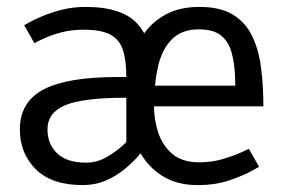

<svg xmlns="http://www.w3.org/2000/svg" viewBox="-20 -528 820 556"><path d="M219.2 8Q129.7 8 83.6 -38Q37.5 -84 37.5 -153Q37.5 -233 106.2 -269Q174.8 -305 320.8 -305H345.8V-245Q221.5 -245 169.5 -223.6Q117.5 -202.2 117.5 -153Q117.5 -110.8 145.5 -83.9Q173.5 -57 229.2 -57ZM79.5 -403 50 -455Q50 -455 64.4 -463Q78.8 -471 103.5 -481.5Q128.2 -492 160.2 -500Q192.2 -508 227.5 -508L222.5 -442Q187.3 -442 158.5 -434.5Q129.7 -427 109.1 -417.5Q88.5 -408 79.5 -403ZM425.8 -245 345.8 -305Q345.8 -353 335.9 -383.2Q326 -413.5 299.5 -427.8Q273 -442 222.5 -442L227.5 -508Q338.2 -508 382 -454.5Q425.8 -401 425.8 -302ZM387.5 -163.3 414.2 -121Q414.2 -121 405.5 -108Q396.8 -95 380.3 -76Q363.8 -57 340 -37.5Q316.2 -18 285.8 -5Q255.5 8 219.2 8L229.2 -57Q260.5 -57 288.6 -73Q316.7 -89 339.2 -110.2Q361.8 -131.3 374.7 -147.3Q387.5 -163.3 387.5 -163.3ZM425.8 -125 345.8 -90V-305L425.8 -245ZM557.7 -508 556 -443Q506 -443 477.4 -413.9Q448.8 -384.8 437.4 -334.5Q426 -284.2 426 -220L346 -250Q346 -298 357.7 -344Q369.3 -390 394.4 -427Q419.5 -464 459.8 -486Q500.2 -508 557.7 -508ZM700.7 -97 730.2 -45Q730.2 -45 706.7 -32Q683.2 -19 643.4 -5.5Q603.7 8 552.7 8L557.7 -58Q594.5 -58 627.2 -68Q659.8 -78 680.2 -87.5Q700.7 -97 700.7 -97ZM346 -250 426 -220Q426 -182.5 437.9 -145.1Q449.8 -107.7 478.3 -82.8Q506.8 -58 557.7 -58L552.7 8Q497.3 8 458 -14Q418.7 -36 394 -73Q369.3 -110 357.7 -156Q346 -202 346 -250ZM396.7 -280H732.7L742.7 -220H396.7ZM557.7 -508Q618.5 -508 655.1 -485.2Q691.7 -462.5 710.6 -422.8Q729.5 -383.2 736.1 -331.2Q742.7 -279.2 742.7 -220H662.3Q662.3 -267.5 660.6 -308.1Q658.8 -348.7 649.8 -378.9Q640.8 -409.2 618.8 -426.1Q596.7 -443 556 -443Z"/></svg>

Font: Epunda Slab Light
Style: Regular
Weight: 300
Designer: Simon Atzbach
Foundry: typofactur
Version: Version 1.102